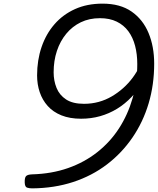

<svg xmlns="http://www.w3.org/2000/svg" viewBox="-20 -1021 868 1056"><path d="M544 -1001Q641 -1001 703.5 -957.5Q766 -914 797 -839.5Q828 -765 828 -671Q828 -555 797.5 -452.5Q767 -350 708.5 -264.5Q650 -179 568 -116.5Q486 -54 382.5 -20Q279 14 157 15Q141 15 129 11Q117 7 116 -16Q115 -43 123 -52Q131 -61 156 -62Q264 -65 354 -96.5Q444 -128 515 -184Q586 -240 634.5 -315Q683 -390 709 -480Q735 -570 735 -669Q735 -723 723 -769Q711 -815 686 -849Q661 -883 622 -902Q583 -921 530 -921Q471 -921 424.5 -898.5Q378 -876 344.5 -835.5Q311 -795 293 -741Q275 -687 275 -623Q275 -577 291 -537.5Q307 -498 343.5 -474Q380 -450 442 -450Q484 -450 522.5 -460.5Q561 -471 595 -491Q629 -511 658 -537Q687 -563 710 -594Q733 -625 749 -659L772 -579Q742 -528 704.5 -488.5Q667 -449 623.5 -422.5Q580 -396 530.5 -382Q481 -368 426 -368Q364 -368 318 -386.5Q272 -405 242.5 -438Q213 -471 198.5 -514Q184 -557 184 -606Q184 -690 208.5 -762Q233 -834 279.5 -887.5Q326 -941 392.5 -971Q459 -1001 544 -1001Z"/></svg>

Font: Playwrite IE
Style: Regular
Weight: 400
Designer: Veronika Burian, José Scaglione
Foundry: TypeTogether
Version: Version 1.002